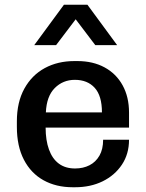

<svg xmlns="http://www.w3.org/2000/svg" viewBox="-20 -778 616 808"><path d="M286 10Q216 10 163 -19.5Q110 -49 80.5 -106Q51 -163 51 -244V-267Q51 -348 82.5 -405Q114 -462 168.5 -491.5Q223 -521 293 -521H306Q371 -521 420 -494.5Q469 -468 496 -419Q523 -370 523 -304V-241H172Q172 -188 186 -149Q200 -110 227.5 -89.5Q255 -69 296 -69Q330 -69 356.5 -82.5Q383 -96 398.5 -123Q414 -150 414 -190H523Q523 -130 493 -85Q463 -40 412 -15Q361 10 296 10ZM173 -305H409Q409 -375 378.5 -408.5Q348 -442 295 -442Q245 -442 210.5 -407.5Q176 -373 173 -305ZM124 -588 249 -758H348L473 -588H381L262 -745H335L216 -588Z"/></svg>

Font: Chivo Medium Medium
Style: Regular
Weight: 500
Version: Version 2.002